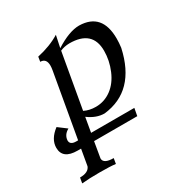

<svg xmlns="http://www.w3.org/2000/svg" viewBox="-180 -641 1016 1063"><g transform="rotate(-30 328.0 -109.0)"><path d="M318.8 -45.9Q373.5 -45.9 418 -78.6Q462.4 -111.3 487.5 -170.9Q512.7 -230.5 512.7 -292.5Q512.7 -423.8 366.2 -423.8Q334 -423.3 307.1 -411.6L245.6 -62Q277.8 -45.9 318.8 -45.9ZM255.9 283.2Q221.7 278.8 153.8 278.8Q86.4 278.8 40.5 283.2L46.4 249Q100.6 249 113.3 216.3L131.3 113.3H109.4Q14.6 113.3 14.6 41Q14.6 -13.7 73.2 -58.1L126.5 -18.1Q91.3 1 88.9 36.6Q88.9 65.4 127.9 65.4H140.1L211.4 -340.3Q214.4 -356.9 214.4 -369.6Q214.4 -416 175.8 -416L180.7 -446.3Q265.1 -464.8 325.7 -502.4Q313.5 -447.8 309.6 -425.8Q398.4 -482.4 462.4 -482.4Q606.9 -479.5 606.9 -315.9Q606.9 -289.6 603 -258.8Q549.3 -13.2 341.8 9.8Q290 9.8 239.3 -27.8L223.1 65.4H499.5L490.7 113.3H214.4Q198.2 206.1 197.3 214.4Q197.3 249 261.7 249Z"/></g></svg>

Font: Kelvinch
Style: Italic
Weight: 400
Italic angle: -10°
Designer: Paul James Miller
Foundry: High-Logic / Made with FontCreator
Version: Version 3.40;July 22, 2017;FontCreator 11.0.0.2388 64-bit